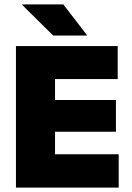

<svg xmlns="http://www.w3.org/2000/svg" viewBox="-20 -847 594 867"><path d="M52 0V-639H228.5V0ZM104.5 0V-150.5H516V0ZM156 -252V-395.5H503.5V-252ZM104.5 -490V-639H511.5V-490ZM266 -827 373 -688V-686.5H220L79.5 -825.5V-827Z"/></svg>

Font: Anek Gujarati ExtraBold
Style: Regular
Weight: 800
Version: Version 1.003